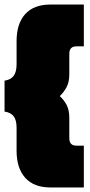

<svg xmlns="http://www.w3.org/2000/svg" viewBox="-25 -721 394 845"><path d="M197 104Q124 104 86 61.5Q48 19 48 -57V-158Q48 -193 35 -209.5Q22 -226 -5 -230V-366Q22 -370 35 -387Q48 -404 48 -439V-540Q48 -617 86 -659Q124 -701 197 -701H344V-517H311Q280 -517 280 -484V-394Q280 -360 268 -337.5Q256 -315 238 -298Q256 -282 268 -259.5Q280 -237 280 -202V-113Q280 -80 311 -80H344V104Z"/></svg>

Font: Kanit Black
Style: Regular
Weight: 900
Designer: Katatrad Team
Foundry: CadsonDemak
Version: Version 2.000; ttfautohint (v1.8.3)